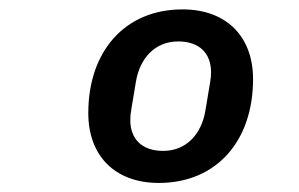

<svg xmlns="http://www.w3.org/2000/svg" viewBox="-20 -730 640 411"><path d="M320 -338.4C443.2 -338.4 521.7 -427.9 521.7 -560.7C521.7 -650.9 465.6 -709.9 370.7 -709.9C247.5 -709.9 169 -620.4 169 -487.9C169 -397.4 225.1 -338.4 320 -338.4ZM258.9 -473C258.9 -480.5 259.6 -487.6 261 -495.4L271 -555.4C279.5 -605.8 312.1 -641.3 361.5 -641.3C406.6 -641.3 431.8 -616.1 431.8 -575.3C431.8 -567.8 431.1 -561.1 429.7 -553.3L419.7 -493.3C411.2 -442.5 378.6 -407 329.2 -407C284.1 -407 258.9 -432.2 258.9 -473Z"/></svg>

Font: Margiela Mono Italic SmBold It
Style: Regular
Weight: 600
Designer: Mike Abbink, Paul van der Laan, Pieter van Rosmalen
Foundry: Bold Monday
Version: Version 2.003 2021